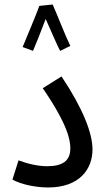

<svg xmlns="http://www.w3.org/2000/svg" viewBox="-20 -824 468 849"><path d="M213 -804 154 -798C140 -759 91 -642 80 -616L126 -599C133 -614 162 -687 182 -740C202 -696 234 -620 246 -599L291 -621C271 -661 230 -766 213 -804ZM35 -30C73 -8 140 5 193 5C331 5 389 -76 389 -163C389 -235 347 -344 252 -486L169 -434C279 -274 291 -205 291 -168C291 -112 256 -89 188 -89C148 -89 101 -100 62 -115Z"/></svg>

Font: Noto Sans Arabic Cond Med
Style: Regular
Weight: 500
Width: 3
Designer: Monotype Design Team, Nadine Chahine, Nizar Qandah and Khaled Hosny
Foundry: Monotype Imaging Inc.
Version: Version 2.012